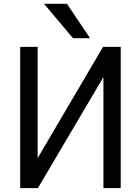

<svg xmlns="http://www.w3.org/2000/svg" viewBox="-20 -976 727 998"><path d="M209 -956.1H328.1L448.2 -777.3H359.4ZM607.4 2H517.6V-575.2L176.8 2H85V-732.4H175.8V-154.3L515.6 -732.4H607.4Z"/></svg>

Font: irohakakuC Regular
Style: Regular
Weight: 400
Designer: [Source Han Sans]
Ryoko NISHIZUKA Ë•øÂ°öÊ∂ºÂ≠ê (kana & ideographs); Paul D. Hunt (Latin, Greek & Cyrillic); Wenlong ZHAN
Version: Version 1.001.20160904